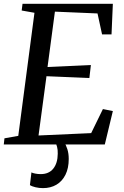

<svg xmlns="http://www.w3.org/2000/svg" viewBox="-25 -763 653 1014"><path d="M-5 0 -1.5 -32.5 71.5 -45.5 157 -695.5 89.5 -707.5 94 -743H571L564 -581.5H514L490 -692L265 -701.5L226 -409L455 -419.5L447 -351L220.5 -360.5L178.5 -47.5L456.5 -60L518.5 -187L571 -176.5L528.5 0ZM291 -14 314 -12Q323.5 2.5 330.8 25Q338 47.5 338 76.5Q338 125 320.8 159.8Q303.5 194.5 273 212.5Q242.5 230.5 202 230.5Q182 230.5 162.8 226Q143.5 221.5 133 214.5L141 147.5Q147.5 151 161.2 153.8Q175 156.5 190 156.5Q233 156.5 256.2 127.8Q279.5 99 280 49Q280.5 27.5 276.5 13Q272.5 -1.5 268.5 -12Z"/></svg>

Font: Merriweather 60pt
Style: Italic
Weight: 400
Italic angle: -7.8°
Version: Version 2.101